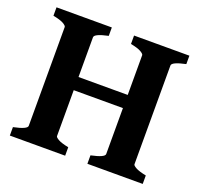

<svg xmlns="http://www.w3.org/2000/svg" viewBox="-107 -715 877 836"><g transform="rotate(20 331.0 -297.0)"><path d="M377.9 0V-39.1Q440.4 -52.2 440.4 -67.9V-525.9Q440.4 -531.7 425.8 -540.3Q411.1 -548.8 377.9 -555.2V-594.2H634.3V-555.2Q571.3 -542 571.3 -525.9V-67.9Q571.3 -62.5 585.9 -54.2Q600.6 -45.9 634.3 -39.1V0ZM199.2 -280.8V-341.8H450.2V-280.8ZM18.6 0V-39.1Q81.5 -52.2 81.5 -67.9V-525.9Q81.5 -531.7 66.9 -540.3Q52.2 -548.8 18.6 -555.2V-594.2H274.9V-555.2Q212.4 -542 212.4 -525.9V-67.9Q212.4 -62.5 226.8 -54.2Q241.2 -45.9 274.9 -39.1V0Z"/></g></svg>

Font: Namdhinggo ExtraBold
Style: Regular
Weight: 800
Designer: Victor Gaultney
Foundry: SIL International
Version: Version 3.001